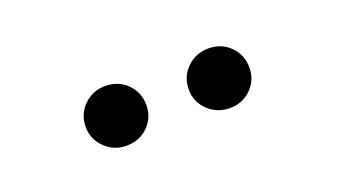

<svg xmlns="http://www.w3.org/2000/svg" viewBox="-29 -858 646 366"><g transform="rotate(-20 294.5 -674.5)"><path d="M395 -614Q369 -614 351 -631.5Q333 -649 333 -674Q333 -700 351 -717.5Q369 -735 395 -735Q421 -735 438.5 -717.5Q456 -700 456 -674Q456 -649 438.5 -631.5Q421 -614 395 -614ZM185 -614Q160 -614 142 -631.5Q124 -649 124 -674Q124 -700 142 -717.5Q160 -735 185 -735Q212 -735 229.5 -717.5Q247 -700 247 -674Q247 -649 229.5 -631.5Q212 -614 185 -614Z"/></g></svg>

Font: Wix Madefor Display Medium
Style: Regular
Weight: 500
Designer: Dalton Maag Ltd
Foundry: Dalton Maag Ltd
Version: Version 3.100